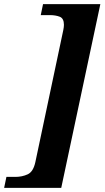

<svg xmlns="http://www.w3.org/2000/svg" viewBox="-73 -780 507 928"><path d="M-53 128 -42 75H1Q34 75 61 62.5Q88 50 98 3L233 -635Q236 -650 236 -660Q236 -691 216 -699Q196 -707 167 -707H124L135 -760H412L223 128Z"/></svg>

Font: Noto Serif
Style: Bold Italic
Weight: 700
Italic angle: -12°
Designer: Monotype Design Team
Foundry: Monotype Imaging Inc.
Version: Version 2.013